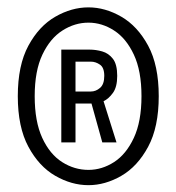

<svg xmlns="http://www.w3.org/2000/svg" viewBox="-20 -722 490 534"><path d="M226 -207Q179 -207 133.8 -233Q88.5 -259 59 -313.8Q29.5 -368.5 29.5 -454.5Q29.5 -540.5 59 -595Q88.5 -649.5 133.8 -675.5Q179 -701.5 226 -701.5Q272.5 -701.5 317.5 -675.5Q362.5 -649.5 392 -595Q421.5 -540.5 421.5 -454.5Q421.5 -368.5 392 -313.8Q362.5 -259 317.5 -233Q272.5 -207 226 -207ZM226 -249.5Q263.5 -249.5 297.2 -271.2Q331 -293 352.2 -338.5Q373.5 -384 373.5 -454.5Q373.5 -525 352.2 -570.2Q331 -615.5 297.2 -637.2Q263.5 -659 226 -659Q188 -659 153.8 -637.2Q119.5 -615.5 98 -570.2Q76.5 -525 76.5 -454.5Q76.5 -384 97.5 -338.5Q118.5 -293 152.8 -271.2Q187 -249.5 226 -249.5ZM150.5 -326V-584H229.5Q246.5 -584 264.2 -579Q282 -574 294 -558.5Q306 -543 306 -511Q306 -480 294 -463.5Q282 -447 268 -440.5L304 -326H264.5L234.5 -434H190V-326ZM190 -467.5H233Q246.5 -467.5 258.2 -477.5Q270 -487.5 270 -511Q270 -534 258 -542.2Q246 -550.5 233 -550.5H190Z"/></svg>

Font: Trispace Condensed Light
Style: Regular
Weight: 300
Width: 3
Designer: Tyler Finck
Foundry: Etcetera Type Company
Version: Version 1.210; ttfautohint (v1.8.3)